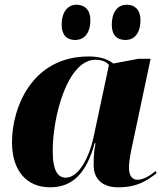

<svg xmlns="http://www.w3.org/2000/svg" viewBox="-20 -786 704 816"><path d="M514 -616C544 -616 577 -637 577 -701C577 -744 553 -766 519 -766C478 -766 455 -732 455 -681C455 -637 477 -616 514 -616ZM300 -616C331 -616 364 -637 364 -701C364 -744 340 -766 305 -766C266 -766 242 -732 242 -681C242 -637 264 -616 300 -616ZM193 10C286 10 347 -47 382 -177H386C381 -152 378 -128 378 -85C378 -22 418 10 482 10C563 10 602 -17 646 -50L641 -59C622 -43 592 -22 564 -22C543 -22 528 -38 528 -74C528 -102 538 -151 544 -177L620 -536H567L462 -516C437 -535 404 -546 357 -546C114 -546 31 -326 31 -182C31 -59 94 10 193 10ZM260 -31C229 -31 204 -54 204 -146C204 -290 266 -532 386 -532C410 -532 431 -525 443 -510L378 -205C360 -119 315 -31 260 -31Z"/></svg>

Font: Noto Serif Display ExtraBold
Style: Italic
Weight: 800
Italic angle: -12°
Designer: Monotype Design Team
Foundry: Monotype Imaging Inc.
Version: Version 2.009